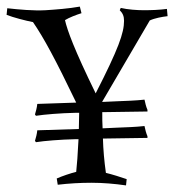

<svg xmlns="http://www.w3.org/2000/svg" viewBox="-41 -554 528 582"><path d="M156 -493C169 -501 190 -509 206 -514L201 -534C168 -528 128 -525 97 -523C61 -521 17 -525 -19 -529L-21 -509C-1 -501 38 -491 59 -487C92 -439 127 -374 190 -243L72 -239C71 -228 68 -217 65 -207L68 -203C93 -207 142 -211 186 -212H199C199 -195 198 -179 198 -163L72 -159C71 -148 68 -137 65 -127L68 -123C93 -127 142 -131 186 -132H197C195 -89 192 -50 190 -33C173 -29 147 -20 131 -13L134 6C168 2 202 0 236 0C271 0 306 3 341 8L343 -11C326 -17 297 -26 280 -30C275 -66 272 -99 271 -134L406 -136V-141C402 -150 399 -162 397 -172C372 -169 338 -168 313 -167L270 -165C269 -180 269 -196 269 -214L406 -216V-221C402 -230 399 -242 397 -252C372 -249 338 -248 313 -247L269 -245V-246L413 -492C428 -499 450 -503 467 -505L465 -527C444 -524 416 -523 395 -523C375 -523 346 -525 325 -530L322 -523C331 -514 335 -505 335 -491C335 -454 318 -406 249 -271C184 -404 163 -462 156 -493Z"/></svg>

Font: Almendra
Style: Regular
Weight: 400
Designer: Ana Sanfelippo
Foundry: Ana Sanfelippo
Version: Version 1.003